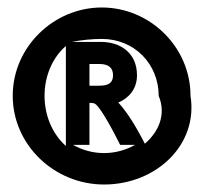

<svg xmlns="http://www.w3.org/2000/svg" viewBox="-20 -482 547 513"><path d="M14 -226C14 -95 125 11 258 11C397 11 510 -95 489 -226C489 -357 380 -462 252 -462C124 -462 14 -357 14 -226ZM99 -226C99 -280 121 -329 156 -359V-92C121 -123 99 -172 99 -226ZM172 -370C197 -375 226 -378 252 -378C340 -378 404 -310 404 -226C425 -175 403 -129 367 -98C360 -111 330 -172 296 -208C322 -219 346 -242 346 -281C346 -342 300 -370 250 -370ZM175 -95H219V-207C223 -207 228 -207 231 -206C246 -203 287 -123 301 -95H341C316 -81 288 -73 258 -73C228 -73 200 -81 175 -95ZM219 -253V-311H246C271 -311 282 -300 282 -281C282 -261 271 -253 244 -253Z"/></svg>

Font: Charger Sport
Style: BlkNrw
Weight: 900
Designer: Jasper
Foundry: Cannot Into Space Fonts
Version: Version 1.1